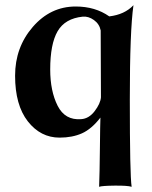

<svg xmlns="http://www.w3.org/2000/svg" viewBox="-20 -513 585 738"><path d="M493 -493Q479 -396 479 -131Q479 161 486 205Q470 200 421 200.5Q372 201 361 205Q363 154 364 58Q365 -38 366 -61Q332 -17 295 -0.5Q258 16 209 16Q136 16 87 -46.5Q38 -109 38 -222Q38 -331 106 -409.5Q174 -488 271 -488Q346 -488 400 -450Q459 -457 493 -493ZM368 -139 367 -396Q362 -421 341 -436Q320 -451 298 -449Q230 -442 201.5 -393Q173 -344 173 -246Q173 -163 201.5 -106.5Q230 -50 292 -55Q322 -57 344 -86Q366 -115 368 -139Z"/></svg>

Font: GFS Artemisia
Style: Bold
Weight: 700
Designer: Designed by Takis Katsoulidis.
Foundry: Designed by Takis Katsoulidis.
Version: Version 1.0